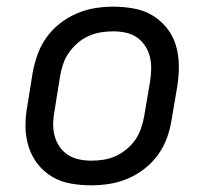

<svg xmlns="http://www.w3.org/2000/svg" viewBox="-20 -548 640 576"><path d="M254 8Q222 8 191.5 2.5Q161 -3 136 -18Q111 -33 93 -56Q75 -79 66 -107.5Q57 -136 56.5 -167Q56 -198 62 -230L78 -330Q83 -357 92.5 -384Q102 -411 119 -435Q136 -459 159.5 -477.5Q183 -496 210 -507.5Q237 -519 264.5 -523.5Q292 -528 319 -528Q351 -528 381.5 -522.5Q412 -517 437 -502Q462 -487 480.5 -464Q499 -441 507.5 -412.5Q516 -384 516.5 -353Q517 -322 512 -290L495 -190Q491 -163 481.5 -136Q472 -109 455 -85Q438 -61 414.5 -42.5Q391 -24 364 -12.5Q337 -1 309 3.5Q281 8 254 8ZM254 -66Q273 -66 291.5 -69Q310 -72 327.5 -80Q345 -88 361 -101.5Q377 -115 387.5 -131Q398 -147 404 -165.5Q410 -184 413 -202L430 -302Q433 -322 433.5 -341Q434 -360 429.5 -378Q425 -396 415 -411Q405 -426 390.5 -436Q376 -446 357.5 -450Q339 -454 320 -454Q301 -454 282.5 -451Q264 -448 246 -440Q228 -432 212.5 -418.5Q197 -405 186 -389Q175 -373 169 -354.5Q163 -336 160 -318L144 -218Q140 -198 139.5 -179Q139 -160 143.5 -142Q148 -124 158 -109Q168 -94 183 -84Q198 -74 216.5 -70Q235 -66 254 -66Z"/></svg>

Font: Iosevka Extended
Style: Italic
Weight: 400
Width: 7
Italic angle: -9°
Monospace: yes
Designer: Belleve Invis
Foundry: Belleve Invis
Version: Version 32.5.0; ttfautohint (v1.8.4)